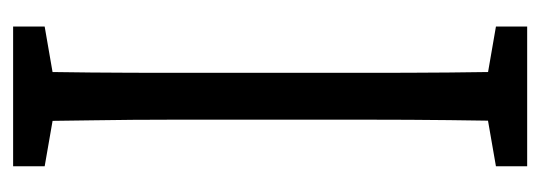

<svg xmlns="http://www.w3.org/2000/svg" viewBox="-292 -552 843 300"><g transform="rotate(90 130.0 -401.5)"><path d="M21 0V-49.3L122.6 -66.9H138.2L239.3 -49.3V0ZM90.8 0Q92.3 -61 92.8 -122.1Q93.3 -183.1 93.3 -246.1Q93.3 -309.1 93.3 -371.6V-430.7Q93.3 -493.2 93.3 -555.4Q93.3 -617.7 92.8 -680.2Q92.3 -742.7 90.8 -803.2H168.9Q168 -743.2 167.2 -681.2Q166.5 -619.1 166.5 -556.6Q166.5 -494.1 166.5 -430.7V-371.6Q166.5 -310.5 166.5 -248.3Q166.5 -186 167.5 -123.8Q168.5 -61.5 168.9 0ZM21 -754.4V-803.2H239.3V-754.4L138.2 -736.8H122.6Z"/></g></svg>

Font: Scarab Serif
Style: Regular
Weight: 400
Designer: John Roberts
Foundry: Scarab
Version: 1.0